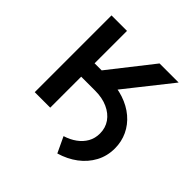

<svg xmlns="http://www.w3.org/2000/svg" viewBox="-180 -679 955 955"><g transform="rotate(45 297.0 -202.0)"><path d="M133.8 -217.8V-307.1H279.8Q340.3 -307.1 389.6 -290.5Q439 -273.9 474.6 -243.7Q510.3 -213.4 529.5 -172.6Q548.8 -131.8 548.8 -84Q548.8 -30.3 525.1 13.7Q501.5 57.6 460 88.9Q418.5 120.1 363.8 136.2L324.7 53.2Q359.9 42.5 386.7 22.9Q413.6 3.4 428.7 -23.4Q443.8 -50.3 443.8 -84Q443.8 -123.5 422.9 -153.6Q401.9 -183.6 364 -200.7Q326.2 -217.8 276.4 -217.8ZM68.8 0V-540H177.7V-312H227.5L406.7 -540H541L285.6 -217.8H177.7V0Z"/></g></svg>

Font: V-Inter
Style: Medium-500
Weight: 500
Designer: Rasmus Andersson
Foundry: rsms
Version: Version 4.000;git-4146feb